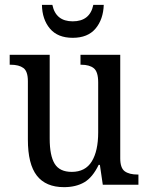

<svg xmlns="http://www.w3.org/2000/svg" viewBox="-20 -762 613 792"><path d="M95 -186V-427Q95 -468 76.5 -481.5Q58 -495 24 -495H20V-536H185V-190Q185 -120 205.5 -86.5Q226 -53 276 -53Q332 -53 358.5 -96Q385 -139 385 -216V-422Q385 -466 367 -480.5Q349 -495 315 -495H312V-536H476V-109Q476 -69 494.5 -55.5Q513 -42 548 -42H551V0H404L392 -82H387Q362 -30 327.5 -10Q293 10 244 10Q169 10 132 -37.5Q95 -85 95 -186ZM153 -742H196Q210 -674 280 -674Q351 -674 365 -742H408Q406 -682 374 -644Q342 -606 280 -606Q218 -606 186 -644Q154 -682 153 -742Z"/></svg>

Font: Noto Serif Narrow
Style: Regular
Weight: 400
Width: 4
Designer: Monotype Design Team
Foundry: Monotype Imaging Inc.
Version: Version 1.001